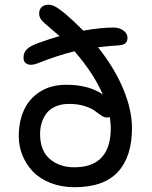

<svg xmlns="http://www.w3.org/2000/svg" viewBox="-20 -824 639 809"><path d="M293.9 -35.2Q238.8 -35.2 193.4 -53Q147.9 -70.8 119.1 -100.8Q90.3 -130.9 74.7 -169.2Q59.1 -207.5 59.1 -250Q59.1 -312 81.1 -360.4Q103 -408.7 148.9 -437.7Q194.8 -466.8 258.8 -466.8Q354.5 -466.8 413.1 -425.8Q375.5 -513.7 293.9 -607.9Q221.2 -590.3 138.2 -557.1Q111.8 -546.9 95.5 -553.7Q79.1 -560.5 79.1 -581.1Q79.1 -602.1 93 -616.5Q106.9 -630.9 147.9 -645Q190.9 -660.6 231 -671.9Q230 -672.4 214.6 -685.8Q199.2 -699.2 190.9 -706.1Q161.6 -730.5 153.3 -741.7Q145 -752.9 145 -767.1Q145 -784.7 156 -794.4Q167 -804.2 184.1 -804.2Q197.3 -804.2 211.9 -796.6Q226.6 -789.1 253.9 -767.1Q288.6 -737.3 331.1 -694.8Q405.3 -708 458 -708Q482.9 -708 500 -695.6Q517.1 -683.1 517.1 -665Q517.1 -649.4 508.3 -641.8Q499.5 -634.3 480 -632.8Q445.8 -630.9 393.1 -625Q462.4 -537.6 499.3 -449.2Q536.1 -360.8 536.1 -284.2Q536.1 -164.1 476.8 -99.6Q417.5 -35.2 293.9 -35.2ZM148.9 -259.8Q148.9 -189 189.9 -154.1Q231 -119.1 293 -119.1Q446.8 -119.1 446.8 -285.2Q446.8 -299.8 442.9 -330.1Q439 -329.1 429.2 -329.1Q418.9 -329.1 405.5 -338.1Q392.1 -347.2 378.4 -357.7Q364.7 -368.2 336.2 -377.2Q307.6 -386.2 271 -386.2Q238.3 -386.2 213.6 -375.2Q189 -364.3 175.3 -345.5Q161.6 -326.7 155.3 -305.2Q148.9 -283.7 148.9 -259.8Z"/></svg>

Font: Shantell Sans Irregular Bouncy
Style: Regular
Weight: 400
Designer: Stephen Nixon, Anya Danilova, Shantell Martin
Foundry: Arrow Type
Version: Version 1.006;[9816181b4]